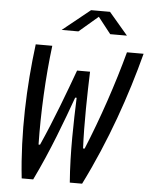

<svg xmlns="http://www.w3.org/2000/svg" viewBox="-61 -990 819 1040"><g transform="rotate(5 348.0 -470.0)"><path d="M358 0H425C547.5 -245 635 -499 695.5 -730H605C559 -558.5 492 -359.5 422 -190.5H413.5C407 -325.5 411 -495.5 415 -608H344.5C303.5 -495.5 240.5 -325.5 179.5 -190.5H171.5C168 -361 177.5 -558.5 199 -730H109C79.5 -499 69.5 -245 96.5 0H159C239 -164.5 301 -333.5 347 -461H355C350.5 -334 345 -165 358 0ZM242 -820H333L436.5 -908.5L506 -820H597L494.5 -940.5H391.5Z"/></g></svg>

Font: Monaspace Argon
Style: Italic
Weight: 400
Italic angle: -11°
Designer: Riley Cran & the Lettermatic Team
Foundry: Lettermatic
Version: Version 1.101 (Monaspace Argon)